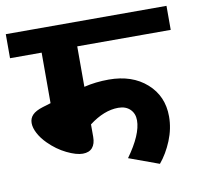

<svg xmlns="http://www.w3.org/2000/svg" viewBox="-87 -727 797 768"><g transform="rotate(-10 311.5 -343.0)"><path d="M441.9 -221.4Q441.9 -249.2 424.2 -266.4Q406.5 -283.6 376.6 -283.6Q318.5 -283.6 257.8 -237.1V-186.6Q257.8 -158.2 244.7 -142.8Q231.5 -127.4 205.5 -127.4Q179.5 -127.4 141.1 -146.1Q102.6 -164.8 69.8 -197.7Q49 -218.4 36.9 -241.2Q24.8 -263.9 24.8 -283.4Q24.8 -302.8 37.7 -316.2Q50.6 -329.6 79.9 -338.7L113.2 -348.8V-554.1H-15.2V-651.7H637.5V-554.1H257.8V-389.8Q305.4 -401.4 358.4 -401.4Q453.5 -401.4 512.1 -349.3Q570.8 -297.3 570.8 -214.4Q570.8 -165.3 551.1 -117Q531.3 -68.8 502 -33.9L380.2 -78.4Q441.9 -163.8 441.9 -221.4Z"/></g></svg>

Font: Khula
Style: Bold
Weight: 700
Designer: Erin McLaughlin, Steve Matteson
Version: Version 1.000;PS 1.0;hotconv 1.0.72;makeotf.lib2.5.5900; ttf